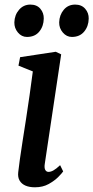

<svg xmlns="http://www.w3.org/2000/svg" viewBox="-20 -786 397 816"><path d="M128.5 10Q105 10 88.2 2.8Q71.5 -4.5 63.2 -18.8Q55 -33 57.5 -54.5Q59.5 -75 64.5 -109.2Q69.5 -143.5 76.2 -187.5Q83 -231.5 90.8 -281Q98.5 -330.5 105.8 -382Q113 -433.5 119.5 -482.5L58.5 -507L65.5 -543L217 -566L240 -555L170.5 -91Q167.5 -73 172.2 -64.2Q177 -55.5 186 -55.5Q196 -55.5 207.2 -61.8Q218.5 -68 235.5 -84L248.5 -57.5Q243.5 -50 227.8 -34Q212 -18 187 -4Q162 10 128.5 10ZM94.5 -629Q72 -629 56.2 -647.8Q40.5 -666.5 41 -691Q42 -722.5 61 -744.5Q80 -766.5 109 -766.5Q136.5 -766.5 151.5 -748.8Q166.5 -731 166 -707Q165.5 -674.5 147 -651.8Q128.5 -629 94.5 -629ZM285.5 -629Q263 -629 247 -647.8Q231 -666.5 231.5 -691Q232.5 -722.5 251 -744.5Q269.5 -766.5 299.5 -766.5Q326.5 -766.5 342 -748.8Q357.5 -731 357 -707Q356.5 -674.5 337.8 -651.8Q319 -629 285.5 -629Z"/></svg>

Font: Merriweather 20pt Medium
Style: Italic
Weight: 500
Italic angle: -7.8°
Version: Version 2.101